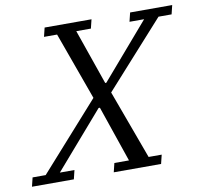

<svg xmlns="http://www.w3.org/2000/svg" viewBox="-140 -782 922 867"><g transform="rotate(-10 321.0 -349.0)"><path d="M-52 -41H8L281 -347L169 -657H109L119 -698H334L324 -657H257L345 -404H350L568 -657H501L511 -698H704L694 -657H634L364 -357L480 -41H540L530 0H313L323 -41H390L302 -298H296L73 -41H140L130 0H-62Z"/></g></svg>

Font: IBM Plex Serif
Style: Italic
Weight: 400
Italic angle: -14°
Designer: Mike Abbink, Paul van der Laan, Pieter van Rosmalen
Foundry: Bold Monday
Version: Version 3.001